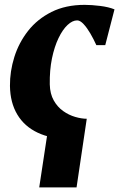

<svg xmlns="http://www.w3.org/2000/svg" viewBox="-20 -576 503 810"><path d="M275.5 10.5Q196 10.5 139.5 -16Q83 -42.5 53 -92.8Q23 -143 22 -213.5Q21.5 -275 40.5 -335.5Q59.5 -396 98.5 -445.8Q137.5 -495.5 197.2 -525.5Q257 -555.5 337 -555.5Q366.5 -555.5 402.5 -551Q438.5 -546.5 463 -536.5L424 -385.5H386.5Q375 -411 361 -435Q347 -459 332.5 -474.5Q318 -490 305.5 -490Q285.5 -490 264.8 -470.5Q244 -451 226.8 -415Q209.5 -379 199.2 -329.5Q189 -280 190 -220Q191 -180 206.8 -152.2Q222.5 -124.5 246.5 -107.5Q270.5 -90.5 297.2 -82.8Q324 -75 346 -75ZM186 -52.5 346 -75 303 214.5H145.5Z"/></svg>

Font: Merriweather 48pt Black
Style: Italic
Weight: 900
Italic angle: -7.8°
Version: Version 2.101